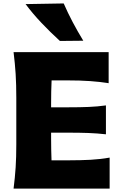

<svg xmlns="http://www.w3.org/2000/svg" viewBox="-20 -1119 723 1139"><path d="M60.5 0Q68.8 -64.9 72.8 -125.7Q76.7 -186.5 76.7 -263.2V-538.6Q76.7 -617.7 72.8 -680.4Q68.8 -743.2 60.5 -809.6H624.5V-625.5Q573.2 -633.8 514.9 -637.9Q456.5 -642.1 377.9 -642.1H286.1Q284.7 -609.4 283.9 -575.9Q283.2 -542.5 283.2 -504.9V-482.4H380.9Q453.6 -482.4 506.3 -484.6Q559.1 -486.8 608.4 -493.7V-322.3Q556.6 -328.1 503.9 -330.1Q451.2 -332 380.4 -332H283.2V-296.9Q283.2 -261.2 283.9 -229.7Q284.7 -198.2 285.6 -168H392.1Q458 -168 516.8 -171.1Q575.7 -174.3 630.4 -184.1V0ZM335.4 -876Q278.3 -928.2 226.3 -982.9Q174.3 -1037.6 131.8 -1094.7L357.9 -1098.6Q382.3 -1042.5 411.4 -987.5Q440.4 -932.6 474.1 -877.4Z"/></svg>

Font: Pinar-DS4-FD ExtraBold
Style: Regular
Weight: 800
Designer: Amin Abedi
Version: Version 3.000